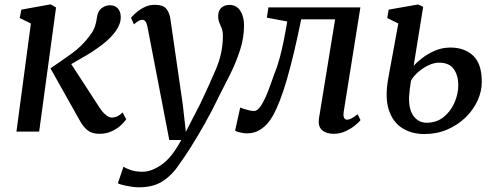

<svg xmlns="http://www.w3.org/2000/svg" viewBox="-20 -588 2213 858"><path d="M53.5 0 118 -483 68 -507.5 75.5 -545 206 -568.5 230.5 -554.5 155 0ZM424 10Q390.5 10 370.8 -6.2Q351 -22.5 338.5 -46L205.5 -282.5Q255.5 -316.5 300.5 -348.8Q345.5 -381 378.5 -425Q398 -450 404.5 -470.5Q411 -491 413 -508.5Q416.5 -538 434 -551.2Q451.5 -564.5 471 -564.5Q494 -564.5 506.2 -550.8Q518.5 -537 519.5 -516Q520.5 -498 514.2 -481Q508 -464 496.5 -448Q475 -418 439 -390.2Q403 -362.5 364.5 -339.8Q326 -317 298.5 -301.5L424.5 -107.5Q437.5 -87 452.5 -74.8Q467.5 -62.5 480 -62.5Q489.5 -62.5 501.2 -67Q513 -71.5 528 -85.5L544 -55Q536 -42.5 519.2 -27.2Q502.5 -12 478.2 -1Q454 10 424 10Z M639 -468Q635 -487 629.2 -493.2Q623.5 -499.5 615.5 -499.5Q601 -499.5 578.5 -479L565.5 -508.5Q569.5 -514.5 584.8 -528.5Q600 -542.5 622.5 -554.5Q645 -566.5 671.5 -566.5Q708.5 -566.5 723.2 -548.8Q738 -531 742 -499.5Q755.5 -405.5 769.2 -311.2Q783 -217 796.5 -123L810.5 1L876 -126.5Q913.5 -205.5 944.8 -278.5Q976 -351.5 976 -427.5Q976 -448 970.8 -461.2Q965.5 -474.5 960.2 -486.8Q955 -499 955 -516.5Q955 -540.5 968.8 -553.2Q982.5 -566 1005.5 -566Q1037 -566 1053.8 -540Q1070.5 -514 1070.5 -474.5Q1070.5 -419.5 1053 -365Q1035.5 -310.5 1010 -259Q984.5 -207.5 960.5 -161.5Q928.5 -94.5 895 -35.2Q861.5 24 832.2 70.2Q803 116.5 782.5 144Q753 190.5 710 219.8Q667 249 601.5 249Q577.5 249 548.8 243.2Q520 237.5 506.5 231.5L532 156.5Q540.5 163.5 563 171.5Q585.5 179.5 617 179.5Q657 179.5 702.8 147.5Q748.5 115.5 790 37.5H736.5Z M1516 -89Q1513 -68.5 1518.2 -60.8Q1523.5 -53 1530.5 -53Q1539 -53 1550.5 -58.8Q1562 -64.5 1578 -77.5L1591 -51.5Q1585 -42.5 1567.2 -28Q1549.5 -13.5 1524.5 -1.8Q1499.5 10 1471.5 10Q1438 10 1419 -6.8Q1400 -23.5 1405.5 -59.5L1477.5 -501.5H1326Q1292.5 -337.5 1261.8 -232.2Q1231 -127 1199 -70Q1178 -33 1149 -12.5Q1120 8 1084 8Q1069 8 1051.5 3.5Q1034 -1 1030.5 -4L1053.5 -107.5Q1057 -105.5 1068.5 -101.8Q1080 -98 1093 -95Q1106 -92 1114.5 -92Q1131.5 -92 1147.8 -118Q1164 -144 1178.8 -182.8Q1193.5 -221.5 1206.5 -259.5Q1219 -288.5 1229.8 -328.5Q1240.5 -368.5 1249 -411.5Q1257.5 -454.5 1263.5 -492L1172.5 -509L1179.5 -555H1590.5Z M1876.5 11Q1819.5 11 1777.5 -15.5Q1735.5 -42 1717.5 -97Q1699.5 -152 1715 -238L1760 -483L1710.5 -507.5L1717 -545L1848.5 -568L1871 -557.5L1828.5 -294Q1840.5 -308 1865 -327.2Q1889.5 -346.5 1922.2 -361Q1955 -375.5 1993 -375.5Q2055.5 -375.5 2094.2 -339.5Q2133 -303.5 2133 -222Q2133 -179.5 2114 -138.2Q2095 -97 2060.5 -63.2Q2026 -29.5 1979 -9.2Q1932 11 1876.5 11ZM1886 -39.5Q1931.5 -39.5 1963.2 -65.5Q1995 -91.5 2011.5 -130.5Q2028 -169.5 2028 -208Q2028 -250 2008 -279Q1988 -308 1941 -308Q1920.5 -308 1896 -296.8Q1871.5 -285.5 1849.8 -267Q1828 -248.5 1816.5 -227Q1813.5 -208 1811.2 -189.5Q1809 -171 1808 -154Q1806.5 -97 1829 -68.2Q1851.5 -39.5 1886 -39.5Z"/></svg>

Font: Merriweather
Style: Italic
Weight: 400
Italic angle: -7.8°
Designer: Eben Sorkin
Foundry: Eben Sorkin
Version: Version 2.100